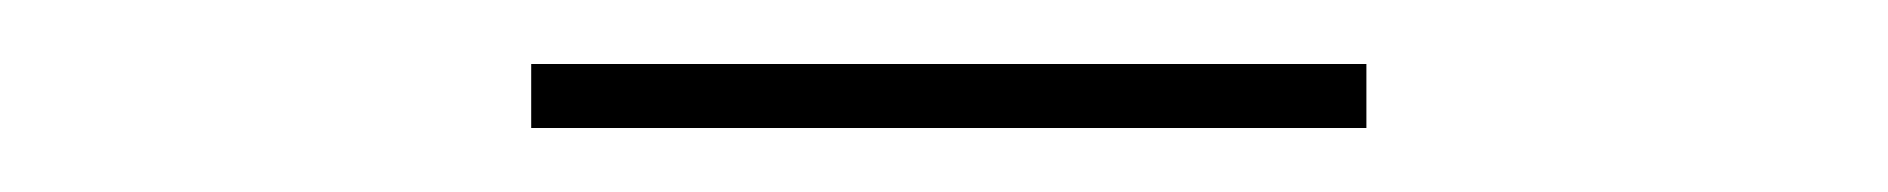

<svg xmlns="http://www.w3.org/2000/svg" viewBox="-20 -633 590 60"><path d="M146 -593V-613H407V-593Z"/></svg>

Font: Inconsolata SemiExpanded ExtraLight
Style: Regular
Weight: 200
Width: 6
Monospace: yes
Designer: Raph Levien, Cyreal, Brenton Simpson
Foundry: Raph Levien, Cyreal, Google
Version: Version 3.001; ttfautohint (v1.8.2.53-6de2)